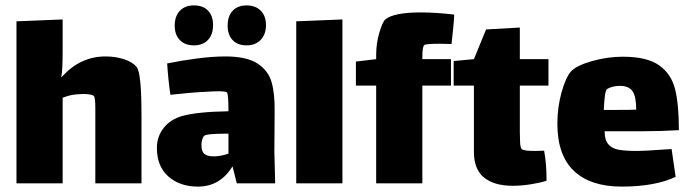

<svg xmlns="http://www.w3.org/2000/svg" viewBox="-20 -679 2553 711"><path d="M504 -242V0H333V-240Q333 -244 333 -279.5Q333 -315 328 -323Q325 -327 313.5 -329Q302 -331 287 -331L270 -330Q242 -329 212 -317V0H41V-600L212 -607V-490Q212 -418 207 -394L208 -393Q276 -470 371 -470Q407 -470 438.5 -460Q470 -450 486 -431Q495 -420 499.5 -376Q504 -332 504 -242Z M857 0 841 -63Q795 12 713 12Q646 12 603.5 -25.5Q561 -63 561 -131Q561 -173 585.5 -204.5Q610 -236 653 -249Q709 -265 826 -267Q826 -333 820 -337Q815 -341 788 -341Q771 -341 741 -339Q693 -337 611 -328Q603 -382 599 -444Q652 -455 710 -462.5Q768 -470 814 -470Q894 -470 934 -443.5Q974 -417 986 -374Q998 -331 997 -265L996 -118L999 0ZM826 -110V-184H818Q744 -184 736 -176Q731 -171 728.5 -161Q726 -151 726 -142Q726 -118 737 -109Q748 -100 771 -100Q797 -100 826 -110ZM698 -511Q665 -511 646 -530.5Q627 -550 627 -584Q627 -619 646 -639Q665 -659 698 -659Q732 -659 750.5 -639.5Q769 -620 769 -586Q769 -551 750 -531Q731 -511 698 -511ZM893 -511Q860 -511 841.5 -530.5Q823 -550 823 -584Q823 -619 841.5 -639Q860 -659 893 -659Q926 -659 945.5 -639.5Q965 -620 965 -586Q965 -552 945.5 -531.5Q926 -511 893 -511Z M1077 -600 1248 -607V0H1077Z M1544 -469V-460H1650V-362H1544V0H1373V-362H1298V-451L1373 -460V-475Q1373 -519 1385 -559Q1397 -599 1407 -607Q1438 -633 1539 -633Q1594 -633 1662 -625Q1662 -613 1658.5 -577Q1655 -541 1652 -516L1609 -517Q1556 -517 1551 -512Q1544 -505 1544 -469Z M1905 -189Q1905 -171 1906 -151.5Q1907 -132 1912 -127Q1919 -120 1961 -120L1995 -121Q2004 -73 2004 -10Q1985 -3 1948.5 3Q1912 9 1879 9Q1810 9 1772.5 -21.5Q1735 -52 1735 -116V-362H1660V-453L1735 -460L1780 -570L1905 -577V-460H2011V-362H1905Z M2434 -125Q2443 -125 2467 -127L2482 -24Q2405 12 2282 12Q2167 12 2105.5 -46Q2044 -104 2044 -221Q2044 -281 2059.5 -337Q2075 -393 2095 -415Q2116 -437 2173 -453Q2230 -469 2286 -469Q2376 -469 2421 -437Q2466 -405 2480 -348.5Q2494 -292 2494 -197Q2426 -193 2361 -193H2219Q2219 -161 2232.5 -145Q2246 -129 2271 -124.5Q2296 -120 2341 -120Q2366 -120 2434 -125ZM2216 -272H2268Q2315 -272 2336 -273Q2336 -321 2322.5 -341Q2309 -361 2276 -361Q2249 -361 2229 -350Q2223 -347 2220 -324Q2217 -301 2216 -272Z"/></svg>

Font: Lalezar
Style: Regular
Weight: 400
Designer: Borna Izadpanah
Foundry: Borna Izadpanah
Version: Version 1.004